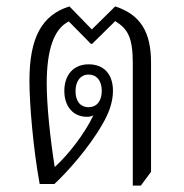

<svg xmlns="http://www.w3.org/2000/svg" viewBox="-20 -575 575 600"><path d="M395 5H420L452 -38V-379C452 -474 420 -529 340 -555L267 -483L197 -555C110 -528 72 -456 72 -323C72 -248 84 -109 104 0H150C188 -35 258 -113 299 -185C318 -217 333 -253 333 -291C333 -343 305 -374 257 -374C209 -374 181 -340 181 -291C181 -244 207 -210 252 -210C259 -210 266 -211 272 -215C244 -156 193 -91 151 -53C136 -147 126 -249 126 -314C126 -418 148 -485 195 -508L264 -438H268L340 -509C379 -485 395 -459 395 -376ZM257 -240C231 -240 216 -259 216 -290C216 -322 232 -342 257 -342C282 -342 298 -323 298 -291C298 -259 282 -240 257 -240Z"/></svg>

Font: Noto Serif Thai Condensed Light
Style: Regular
Weight: 300
Width: 3
Designer: Monotype Design Team
Foundry: Monotype Imaging Inc.
Version: Version 2.002